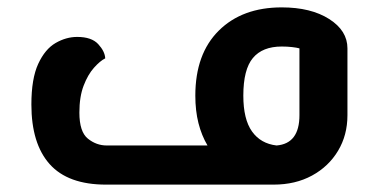

<svg xmlns="http://www.w3.org/2000/svg" viewBox="-20 -500 1026 520"><path d="M267 0Q164 0 114.5 -55.5Q65 -111 65 -217Q65 -287 83.5 -327Q102 -367 130.5 -383.5Q159 -400 189 -400Q228 -400 246 -380.5Q264 -361 265 -342Q251 -335 234.5 -316.5Q218 -298 206.5 -268Q195 -238 195 -195Q195 -143 218 -124.5Q241 -106 269 -106H542Q526 -133 517.5 -166.5Q509 -200 509 -241Q509 -354 572.5 -417Q636 -480 743 -480Q822 -480 871.5 -448.5Q921 -417 921 -369V-188Q921 -134 895.5 -91.5Q870 -49 825 -24.5Q780 0 721 0ZM639 -241Q639 -177 662.5 -144Q686 -111 729 -106Q791 -111 791 -188V-369Q784 -371 771 -372.5Q758 -374 743 -374Q691 -374 665 -343Q639 -312 639 -241Z"/></svg>

Font: El Messiri
Style: Bold
Weight: 700
Designer: Mohamed Gaber
Foundry: Kief Type Foundry
Version: Version 2.020; ttfautohint (v1.8.3)